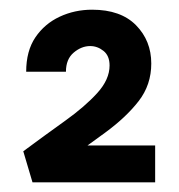

<svg xmlns="http://www.w3.org/2000/svg" viewBox="-20 -782 370 396"><path d="M28 -470Q74 -504 114.5 -533Q155 -562 180.5 -590Q206 -618 206 -647Q206 -667 193.5 -677Q181 -687 166 -687Q148 -687 132 -673.5Q116 -660 116 -634H34Q34 -677 53 -705Q72 -733 103 -747.5Q134 -762 170 -762Q229 -762 260.5 -730Q292 -698 292 -651Q292 -607 266 -573.5Q240 -540 197 -508.5Q154 -477 102 -440L137 -482H300V-406H47Z"/></svg>

Font: Ysabeau
Style: Bold
Weight: 700
Designer: Christian Thalmann (Catharsis Fonts)
Version: Version 2.000;gftools[0.9.27.dev2+g8671c4b]